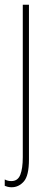

<svg xmlns="http://www.w3.org/2000/svg" viewBox="-22 -547 219 809"><path d="M27 242Q17 242 10 240Q3 238 -2 236V209Q10 216 26 216Q53 216 63.5 189.5Q74 163 74 115V-527H100V125Q100 193 78.5 217.5Q57 242 27 242Z"/></svg>

Font: Noto Sans Telugu ExtraCondensed Thin
Style: Regular
Weight: 100
Width: 2
Designer: Jelle Bosma - Monotype Design Team
Foundry: Monotype Imaging Inc.
Version: Version 2.005; ttfautohint (v1.8.4.7-5d5b)